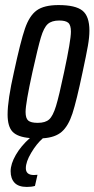

<svg xmlns="http://www.w3.org/2000/svg" viewBox="-20 -538 373 758"><path d="M333 -417Q333 -391 327 -357Q321 -323 306 -253Q282 -139 266 -90Q250 -41 224 -18Q198 5 149 8Q124 30 103 65.5Q82 101 82 126Q82 153 114 153L128 152L118 196Q105 200 86 200Q53 200 37.5 183.5Q22 167 22 138Q22 109 42.5 73.5Q63 38 98 7Q50 3 30 -17.5Q10 -38 10 -86Q10 -143 35 -253Q61 -374 78.5 -425Q96 -476 125 -497Q154 -518 211 -518Q278 -518 305.5 -496Q333 -474 333 -417ZM260 -413Q260 -439 249.5 -448Q239 -457 214 -457Q184 -457 168.5 -443Q153 -429 141.5 -390.5Q130 -352 108 -253Q81 -130 81 -96Q81 -71 91.5 -62Q102 -53 129 -53Q159 -53 174 -66.5Q189 -80 201 -119Q213 -158 233 -253Q260 -379 260 -413Z"/></svg>

Font: Saira Ultra Condensed Medium
Style: Italic
Weight: 500
Width: 1
Italic angle: -12°
Designer: Hector Gatti with collaboration of the Omnibus-Type team
Foundry: Omnibus-Type
Version: Version 1.001; ttfautohint (v1.8)